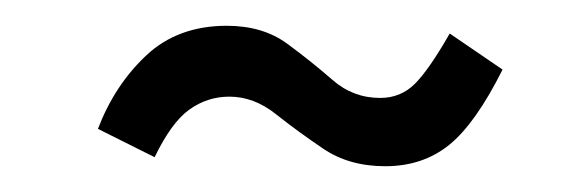

<svg xmlns="http://www.w3.org/2000/svg" viewBox="-20 -395 440 149"><path d="M279 -266Q251 -266 231 -279.5Q211 -293 194 -306.5Q177 -320 158 -320Q141 -320 127 -310Q113 -300 100 -273L56 -295Q69 -329 93.5 -352Q118 -375 156 -375Q184 -375 203 -361Q222 -347 238 -333Q254 -319 275 -319Q291 -319 302 -330Q313 -341 329 -369L370 -341Q349 -299 328.5 -282.5Q308 -266 279 -266Z"/></svg>

Font: Inconsolata Condensed
Style: Regular
Weight: 400
Width: 3
Monospace: yes
Designer: Raph Levien, Cyreal, Brenton Simpson
Foundry: Raph Levien, Cyreal, Google
Version: Version 3.000; ttfautohint (v1.8.2.53-6de2)